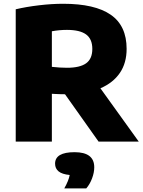

<svg xmlns="http://www.w3.org/2000/svg" viewBox="-20 -770 780 1044"><path d="M516 0 333.5 -257.5Q321.5 -257.5 306 -258Q290.5 -258.5 281.5 -259L262 -260V0H65.5V-719.5Q122.5 -733 191.8 -741.2Q261 -749.5 323.5 -749.5Q496 -749.5 582.2 -689.8Q668.5 -630 668.5 -504.5Q668.5 -427.5 631.8 -373.5Q595 -319.5 526 -290L734.5 0ZM262 -406.5Q307 -401.5 344 -401.5Q414.5 -401.5 448.2 -425.8Q482 -450 482 -504Q482 -558 448 -582.8Q414 -607.5 344 -607.5Q303 -607.5 262 -600ZM492.5 139.5Q492.5 168.5 480.5 200.2Q468.5 232 449 254.5H329.5Q353.5 212 359 181.5Q317.5 177.5 298.5 161.8Q279.5 146 279.5 120Q279.5 57.5 385.5 57.5Q492.5 57.5 492.5 139.5Z"/></svg>

Font: Encode Sans Semi Expanded ExBd
Style: Regular
Weight: 800
Width: 6
Designer: Multiple Designers
Foundry: Impallari Type
Version: Version 2.000